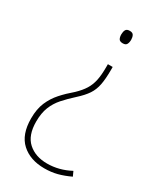

<svg xmlns="http://www.w3.org/2000/svg" viewBox="-186 -604 730 867"><g transform="rotate(30 179.0 -170.5)"><path d="M238 -340Q238 -294 232 -263Q226 -232 210 -208Q194 -184 164 -157Q133 -129 110 -103Q87 -77 74.5 -45.5Q62 -14 62 30Q62 102 100 136Q138 170 199 170Q261 170 319 139L330 163Q296 179 265.5 187Q235 195 199 195Q125 195 80 154Q35 113 35 29Q35 -20 50 -55Q65 -90 90 -118Q115 -146 148 -174Q173 -198 187 -220.5Q201 -243 207 -271Q213 -299 213 -341V-356H238ZM249 -504Q249 -490 244 -480.5Q239 -471 224 -471Q208 -471 203 -480Q198 -489 198 -503Q198 -517 203 -526.5Q208 -536 224 -536Q239 -536 244 -526.5Q249 -517 249 -504Z"/></g></svg>

Font: Noto Sans Lao Looped SemiCondensed Thin
Style: Regular
Weight: 100
Width: 4
Designer: Mark Frömberg, Ben Mitchell
Foundry: The Fontpad Ltd
Version: Version 1.002; ttfautohint (v1.8.4.7-5d5b)